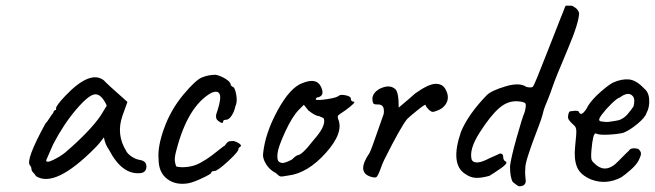

<svg xmlns="http://www.w3.org/2000/svg" viewBox="-20 -658 2313 678"><path d="M357 -285Q339 -325 317 -325Q295 -325 250 -272.5Q205 -220 168 -149L143 -92Q143 -81 168.5 -93.5Q194 -106 211 -120Q297 -194 335 -249ZM86 -74Q69 -91 140 -221Q146 -227 155.5 -242Q165 -257 168 -259Q168 -263 171 -266.5Q174 -270 178 -270V-276Q178 -285 211 -320Q299 -412 347 -374Q353 -366 430 -298L412 -248Q390 -183 425 -126Q430 -115 445 -105Q460 -95 475 -93Q497 -89 497 -70Q497 -51 479 -47Q412 -38 365 -129Q351 -148 347 -173Q332 -152 315 -135Q174 7 107 -36Q104 -42 97.5 -48.5Q91 -55 91 -61.5Q91 -68 86 -74Z M768 -229Q768 -220 756.5 -227Q745 -234 743.5 -241Q742 -248 743.5 -254Q745 -260 749 -271Q774 -350 726 -330Q643 -283 603 -128Q595 -100 598 -85.5Q601 -71 603 -70Q617 -66 641 -68.5Q665 -71 686.5 -82.5Q708 -94 728 -109Q748 -124 758 -132.5Q768 -141 774 -144Q783 -158 789.5 -159Q796 -160 806 -160Q830 -152 831 -143Q831 -141 827 -139L822 -134Q826 -126 787 -90Q748 -54 737 -54Q726 -54 726 -48Q726 -44 695.5 -29.5Q665 -15 646 -11Q601 -3 570.5 -26Q540 -49 540 -96Q536 -140 559.5 -205Q583 -270 626.5 -322.5Q670 -375 693 -384.5Q716 -394 742 -394Q760 -390 777.5 -379Q795 -368 795 -357L800 -352Q809 -352 814 -325Q819 -298 811 -282Q807 -263 797.5 -249Q788 -235 778 -235Q768 -235 768 -229Z M1107 -248Q1094 -248 1069 -268L1053 -288L1036 -271Q1012 -247 987 -192.5Q962 -138 960 -116Q958 -94 963.5 -88.5Q969 -83 977.5 -82.5Q986 -82 1010 -94Q1023 -107 1031 -110Q1046 -110 1087 -163Q1131 -212 1124 -238Q1124 -241 1117 -243.5Q1110 -246 1107 -248ZM1219 -310Q1219 -299 1229 -299Q1240 -298 1199 -268Q1174 -252 1173 -248.5Q1172 -245 1174 -238Q1195 -190 1130.5 -118Q1066 -46 997 -38Q976 -34 970.5 -35Q965 -36 954 -47Q932 -58 919.5 -78.5Q907 -99 909 -115Q916 -187 960.5 -268.5Q1005 -350 1049 -365Q1097 -384 1112.5 -353.5Q1128 -323 1106 -315Q1095 -315 1095 -306Q1102 -303 1136 -308Q1170 -313 1178 -321Q1186 -325 1202.5 -321Q1219 -317 1219 -310Z M1446 -328Q1494 -362 1518.5 -362Q1543 -362 1553 -343Q1571 -311 1551 -286Q1542 -275 1528 -269Q1514 -263 1508 -263Q1502 -263 1493 -272Q1484 -281 1483 -287Q1483 -292 1455 -269.5Q1427 -247 1418 -238Q1395 -210 1337 -94Q1331 -82 1325 -65Q1314 -34 1308 -32Q1302 -30 1289 -34Q1238 -50 1285 -118Q1292 -132 1312 -190.5Q1332 -249 1335 -256Q1337 -273 1333 -280Q1328 -289 1317 -289Q1306 -289 1303 -290Q1295 -291 1295 -311Q1297 -330 1318 -343Q1354 -362 1375 -344Q1388 -335 1388 -278Q1440 -322 1446 -328Z M1997 -638Q2002 -638 2012 -630.5Q2022 -623 2025 -612Q2025 -579 1983.5 -481Q1942 -383 1933 -356.5Q1924 -330 1916.5 -311.5Q1909 -293 1904.5 -282Q1900 -271 1896.5 -255.5Q1893 -240 1880.5 -208Q1868 -176 1861.5 -157.5Q1855 -139 1852.5 -132Q1850 -125 1846 -112.5Q1842 -100 1840.5 -95Q1839 -90 1837 -80.5Q1835 -71 1835 -66Q1835 -61 1834.5 -52.5Q1834 -44 1835 -37Q1836 -30 1836.5 -19.5Q1837 -9 1828 -3Q1817 1 1812 -0.5Q1807 -2 1791 -15Q1781 -31 1781 -71Q1784 -99 1804 -170.5Q1824 -242 1833 -263Q1839 -287 1835.5 -292.5Q1832 -298 1812 -300Q1775 -304 1743.5 -277Q1712 -250 1673.5 -189.5Q1635 -129 1646 -93Q1659 -73 1708 -99Q1714 -102 1746 -116Q1757 -116 1757 -103.5Q1757 -91 1767 -87Q1773 -81 1750.5 -65Q1728 -49 1708 -37Q1679 -29 1660 -30Q1641 -31 1624 -43Q1568 -77 1608 -193Q1634 -255 1699 -322Q1715 -338 1765 -353Q1815 -368 1839 -351Q1857 -347 1862 -352Q1867 -357 1912.5 -474Q1958 -591 1961 -597.5Q1964 -604 1968 -614.5Q1972 -625 1974 -630.5Q1976 -636 1978 -638Z M2214 -319Q2199 -336 2169 -314Q2159 -311 2139.5 -292Q2120 -273 2106 -254.5Q2092 -236 2097 -233Q2096 -231 2099.5 -230Q2103 -229 2108.5 -228.5Q2114 -228 2119 -227.5Q2124 -227 2128.5 -227.5Q2133 -228 2148.5 -230.5Q2164 -233 2168 -234.5Q2172 -236 2182 -242Q2194 -249 2217 -282Q2224 -309 2214 -319ZM1994 -265 2011 -267Q2025 -267 2025 -261Q2032 -248 2047 -268Q2052 -275 2057 -285Q2071 -307 2098.5 -331.5Q2126 -356 2144 -366Q2175 -380 2201 -377.5Q2227 -375 2254 -346Q2271 -333 2272.5 -306Q2274 -279 2263 -259Q2259 -244 2231.5 -221Q2204 -198 2181 -189Q2160 -184 2128 -182.5Q2096 -181 2086 -186Q2079 -190 2075 -173.5Q2071 -157 2068.5 -127.5Q2066 -98 2070 -91.5Q2074 -85 2078 -82Q2113 -46 2152 -78Q2164 -89 2178.5 -104Q2193 -119 2200 -125Q2208 -139 2234 -132Q2244 -123 2243.5 -115Q2243 -107 2235.5 -92Q2228 -77 2208.5 -59.5Q2189 -42 2174 -32Q2121 -4 2068 -24Q2029 -40 2017.5 -68.5Q2006 -97 2011 -142Q2016 -187 2015 -198Q2014 -209 2008.5 -214Q2003 -219 1998 -224Q1987 -235 1986 -241.5Q1985 -248 1987.5 -256.5Q1990 -265 1994 -265Z"/></svg>

Font: Caveat
Style: Regular
Weight: 400
Designer: Pablo Impallari
Foundry: Creative Lab NY
Version: Version 1.096; ttfautohint (v1.3)